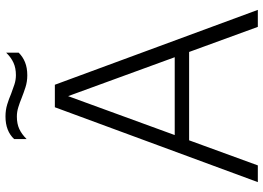

<svg xmlns="http://www.w3.org/2000/svg" viewBox="-150 -810 960 700"><g transform="rotate(-90 330.0 -460.0)"><path d="M16 0 289 -740H371L644 0H582L323 -709.5H336L77 0ZM148.5 -250.5 163.5 -303H497L511.5 -250.5ZM405.5 -840.5Q382.5 -840.5 362.2 -847Q342 -853.5 323 -861Q306 -868 289.2 -873.2Q272.5 -878.5 255 -878.5Q229 -878.5 210 -869.8Q191 -861 173 -843V-888.5Q187.5 -904 208 -912Q228.5 -920 255.5 -920Q278.5 -920 299 -913.8Q319.5 -907.5 338 -899.5Q355 -893 371.8 -887.5Q388.5 -882 406 -882Q432 -882 451.2 -890.8Q470.5 -899.5 488 -917.5V-872Q473.5 -857 453.2 -848.8Q433 -840.5 405.5 -840.5Z"/></g></svg>

Font: Encode Sans SC Light
Style: Regular
Weight: 300
Version: Version 3.002